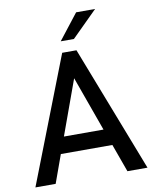

<svg xmlns="http://www.w3.org/2000/svg" viewBox="-96 -974 842 1046"><g transform="rotate(-10 324.5 -450.5)"><path d="M285 -697H364L634 0H523L467 -155H182L126 0H14ZM434 -246 325 -549 215 -246ZM398 -901H503L361 -760H288Z"/></g></svg>

Font: Hanken Grotesk Medium
Style: Regular
Weight: 500
Designer: Alfredo Marco Pradil
Foundry: Hanken Design Co.
Version: Version 3.014